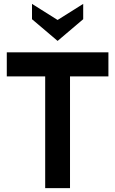

<svg xmlns="http://www.w3.org/2000/svg" viewBox="-20 -970 594 990"><path d="M213 0V-576H15V-700H539V-576H341V0ZM277 -759 145 -871V-950L277 -867L409 -950V-871Z"/></svg>

Font: Cabin VF Beta
Style: Regular
Weight: 400
Designer: Pablo Impallari
Foundry: Pablo Impallari. http://www.impallari.com Igino Marini. http://www.ikern.com
Version: Version 2.200